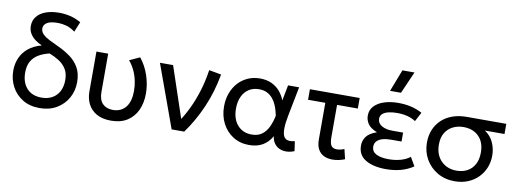

<svg xmlns="http://www.w3.org/2000/svg" viewBox="-61 -1111 3999 1480"><g transform="rotate(10 1939.0 -371.0)"><path d="M285 15Q208 15 152.2 -19Q96.5 -53 66.2 -109.8Q36 -166.5 36 -235Q36 -288 55.8 -333.8Q75.5 -379.5 116 -413Q156.5 -446.5 219 -463.5Q189.5 -476 164.8 -494.5Q140 -513 124.8 -538.5Q109.5 -564 109.5 -598Q109.5 -639.5 133.8 -670.5Q158 -701.5 202.8 -718.2Q247.5 -735 308.5 -735Q351.5 -735 393.8 -725.2Q436 -715.5 479.5 -691L447 -611.5Q411 -638 377.2 -647Q343.5 -656 312.5 -656Q252.5 -656 226.2 -638.8Q200 -621.5 200 -594Q200 -568 220.5 -548.2Q241 -528.5 274 -512Q307 -495.5 345.5 -478Q394.5 -455.5 438.2 -424.5Q482 -393.5 509.2 -347Q536.5 -300.5 536.5 -231.5Q536.5 -163 505.2 -107.2Q474 -51.5 417.5 -18.2Q361 15 285 15ZM286 -67Q334 -67 369.5 -86.8Q405 -106.5 424.2 -143.5Q443.5 -180.5 443.5 -232Q443.5 -284 421.8 -318.5Q400 -353 364.8 -375.2Q329.5 -397.5 289 -413Q240.5 -401.5 204.8 -380.2Q169 -359 149 -324Q129 -289 129 -236Q129 -159 170.2 -113Q211.5 -67 286 -67Z M844.5 15Q775 15 730.2 -11Q685.5 -37 663.8 -80.2Q642 -123.5 642 -176.5V-490H734V-190Q734 -129 763.5 -99Q793 -69 844 -69Q879 -69 904.5 -81.8Q930 -94.5 946.8 -117Q963.5 -139.5 971.8 -171Q980 -202.5 980 -240.5Q980 -282.5 971.2 -323Q962.5 -363.5 945 -400.2Q927.5 -437 901.5 -468L982 -505Q1027 -448.5 1050.5 -377.8Q1074 -307 1074 -237Q1074 -163.5 1047.8 -106.8Q1021.5 -50 970.5 -17.5Q919.5 15 844.5 15Z M1317 0 1139 -490H1242L1388 -55.5L1364.5 -75.5Q1399 -125.5 1430.2 -190.5Q1461.5 -255.5 1485.8 -333.8Q1510 -412 1523 -500L1619 -482.5Q1593.5 -340.5 1540.2 -219.2Q1487 -98 1415.5 0Z M1924 15Q1853.5 15 1799.2 -19.2Q1745 -53.5 1714.5 -112.2Q1684 -171 1684 -245Q1684 -300.5 1701.2 -348Q1718.5 -395.5 1750.2 -430.8Q1782 -466 1825.5 -485.5Q1869 -505 1921 -505Q1972.5 -505 2011.5 -487Q2050.5 -469 2077 -438Q2103.5 -407 2118.5 -368L2142 -490H2228.5L2183.5 -260Q2171.5 -198.5 2171.2 -158.5Q2171 -118.5 2181.5 -97.8Q2192 -77 2214 -72.2Q2236 -67.5 2268 -75.5L2279 1Q2234 18.5 2195.5 13.2Q2157 8 2132 -17.2Q2107 -42.5 2101.5 -85Q2074.5 -36.5 2031.2 -10.8Q1988 15 1924 15ZM1930.5 -68Q1979.5 -68 2010.8 -91.2Q2042 -114.5 2060.8 -154Q2079.5 -193.5 2089.5 -243Q2086 -259 2080 -281.8Q2074 -304.5 2063 -329Q2052 -353.5 2034.2 -374.5Q2016.5 -395.5 1990.5 -408.8Q1964.5 -422 1928 -422Q1882.5 -422 1848.8 -400.5Q1815 -379 1796.2 -339.2Q1777.5 -299.5 1777.5 -245.5Q1777.5 -163 1819.5 -115.5Q1861.5 -68 1930.5 -68Z M2576.5 14Q2539.5 14 2510.5 0.2Q2481.5 -13.5 2464.8 -43.2Q2448 -73 2448 -120V-407.5H2313V-490H2702.5V-407.5H2540V-157Q2540 -107 2553.5 -88.2Q2567 -69.5 2597.5 -69.5Q2611.5 -69.5 2625.8 -72.8Q2640 -76 2655 -82.5L2673.5 -5.5Q2650 4 2625 9Q2600 14 2576.5 14Z M2995.5 15Q2897 15 2836.5 -20.8Q2776 -56.5 2776 -131.5Q2776 -171 2799 -202Q2822 -233 2879.5 -253Q2827.5 -273.5 2807.5 -303.2Q2787.5 -333 2787.5 -367Q2787.5 -412.5 2816.5 -443Q2845.5 -473.5 2894.5 -489Q2943.5 -504.5 3003 -504.5Q3056 -504.5 3101.5 -494.2Q3147 -484 3191 -460.5L3153 -388.5Q3124.5 -408 3087.8 -417.2Q3051 -426.5 3007 -426.5Q2972 -426.5 2942.8 -420Q2913.5 -413.5 2895.5 -398.8Q2877.5 -384 2877.5 -358.5Q2877.5 -324.5 2910 -305Q2942.5 -285.5 2993.5 -285.5H3078.5V-215.5H2995.5Q2958 -215.5 2929.8 -207.2Q2901.5 -199 2886 -182.2Q2870.5 -165.5 2870.5 -139.5Q2870.5 -101 2905.8 -82.5Q2941 -64 3003.5 -64Q3053.5 -64 3096.8 -76Q3140 -88 3170 -112L3209.5 -44Q3165 -14 3111.8 0.5Q3058.5 15 2995.5 15ZM2923.5 -585 2990 -757H3084.5L3009 -585Z M3533.5 15Q3458 15 3399 -19.2Q3340 -53.5 3306.2 -112Q3272.5 -170.5 3272.5 -243Q3272.5 -297 3291 -342.2Q3309.5 -387.5 3344.5 -420.8Q3379.5 -454 3429.2 -472Q3479 -490 3540.5 -490H3850V-410.5H3696.5Q3743.5 -379 3764.8 -330.8Q3786 -282.5 3786 -229.5Q3786 -178 3767.8 -133.8Q3749.5 -89.5 3716 -56Q3682.5 -22.5 3636.2 -3.8Q3590 15 3533.5 15ZM3535 -68Q3583 -68 3619.2 -88.2Q3655.5 -108.5 3675.5 -146.2Q3695.5 -184 3695.5 -238Q3695.5 -318.5 3650.2 -363.5Q3605 -408.5 3531 -408.5Q3484 -408.5 3446.8 -389.5Q3409.5 -370.5 3387.8 -334Q3366 -297.5 3366 -244Q3366 -163.5 3413 -115.8Q3460 -68 3535 -68Z"/></g></svg>

Font: Geologica Roman Light
Style: Regular
Weight: 300
Designer: Sindre Bremnes, Frode Helland
Foundry: Monokrom Skriftforlag AS
Version: Version 1.010;gftools[0.9.28]